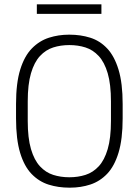

<svg xmlns="http://www.w3.org/2000/svg" viewBox="-20 -856 640 886"><path d="M300 10Q249 10 204.5 -4Q160 -18 126 -53Q92 -88 73 -150.5Q54 -213 54 -310V-376Q54 -473 73.5 -535.5Q93 -598 127.5 -633Q162 -668 206 -682Q250 -696 298 -696H301Q352 -696 396.5 -682Q441 -668 474.5 -632.5Q508 -597 527 -534.5Q546 -472 546 -376V-310Q546 -214 527 -151.5Q508 -89 474.5 -54Q441 -19 397 -4.5Q353 10 303 10ZM300 -38Q340 -38 374.5 -49Q409 -60 435.5 -88.5Q462 -117 477 -168Q492 -219 492 -298V-388Q492 -467 477 -518Q462 -569 435.5 -597.5Q409 -626 374.5 -637Q340 -648 300 -648Q260 -648 225.5 -637Q191 -626 164.5 -597.5Q138 -569 123 -518Q108 -467 108 -388V-298Q108 -219 123 -168Q138 -117 164.5 -88.5Q191 -60 225.5 -49Q260 -38 300 -38ZM150 -792V-836H448V-792Z"/></svg>

Font: Chivo Mono Thin
Style: Regular
Weight: 250
Designer: Hector Gatti
Foundry: Omnibus-Type
Version: Version 1.008